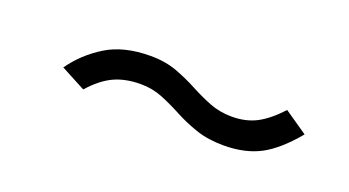

<svg xmlns="http://www.w3.org/2000/svg" viewBox="-26 -507 678 373"><g transform="rotate(20 312.5 -320.5)"><path d="M435 -263Q403 -263 378 -271.5Q353 -280 331.5 -291.5Q310 -303 289 -311.5Q268 -320 244 -320Q212 -320 188.5 -309Q165 -298 142 -272L91 -299Q115 -333 151.5 -355.5Q188 -378 243 -378Q274 -378 298 -369Q322 -360 342.5 -349Q363 -338 384.5 -329.5Q406 -321 431 -321Q460 -321 482 -332.5Q504 -344 528 -370L576 -337Q542 -296 510.5 -279.5Q479 -263 435 -263Z"/></g></svg>

Font: Inconsolata Expanded
Style: Regular
Weight: 400
Width: 7
Monospace: yes
Designer: Raph Levien, Cyreal, Brenton Simpson
Foundry: Raph Levien, Cyreal, Google
Version: Version 3.100; ttfautohint (v1.8.4.7-5d5b)